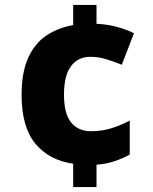

<svg xmlns="http://www.w3.org/2000/svg" viewBox="-20 -744 618 774"><path d="M369 -648Q414 -646 452 -635.5Q490 -625 520 -610L471 -483Q436 -497 406 -506Q376 -515 345 -515Q294 -515 266 -477Q238 -439 238 -363Q238 -285 267 -250Q296 -215 346 -215Q390 -215 427.5 -226.5Q465 -238 503 -258V-121Q472 -104 440 -93.5Q408 -83 369 -80V10H275V-84Q178 -98 122.5 -165Q67 -232 67 -362Q67 -451 93 -509.5Q119 -568 166 -600Q213 -632 275 -643V-724H369Z"/></svg>

Font: Noto Sans Sinhala UI ExtraBold
Style: Regular
Weight: 800
Designer: Jelle Bosma - Monotype Design Team
Foundry: Monotype Imaging Inc.
Version: Version 2.006; ttfautohint (v1.8.4.7-5d5b)